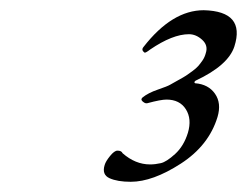

<svg xmlns="http://www.w3.org/2000/svg" viewBox="-20 -790 484 376"><path d="M236 -434Q210 -434 194.5 -441Q179 -448 185 -467Q187 -474 195.5 -484.5Q204 -495 210 -495Q218 -495 220 -490Q245 -468 274 -468Q284 -468 295 -470.5Q306 -473 323 -488.5Q340 -504 348 -530Q356 -557 344 -576Q332 -595 306 -595Q295 -595 269 -588Q266 -587 262.5 -589Q259 -591 257.5 -593.5Q256 -596 259 -599Q270 -608 289 -614.5Q308 -621 313 -624Q318 -627 329 -633Q340 -639 344.5 -642Q349 -645 356.5 -650.5Q364 -656 368 -660.5Q372 -665 376.5 -671.5Q381 -678 383 -686Q388 -701 376 -712Q364 -723 350 -723Q318 -723 274 -693Q265 -686 263 -687Q256 -692 261 -698Q317 -770 379 -770Q461 -768 439 -699Q427 -662 363 -632Q359 -629 362 -627Q388 -625 401 -606.5Q414 -588 406 -561Q389 -505 334 -469.5Q279 -434 236 -434Z"/></svg>

Font: EB Garamond 12
Style: Italic
Weight: 400
Italic angle: -17°
Version: Version 0.016; ttfautohint (v1.8.4)